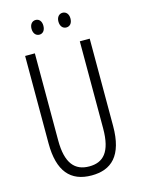

<svg xmlns="http://www.w3.org/2000/svg" viewBox="-132 -963 768 1048"><g transform="rotate(-15 252.0 -439.5)"><path d="M142 -848C142 -822 156 -806 176 -806C195 -806 209 -821 209 -848C209 -874 195 -889 176 -889C156 -889 142 -873 142 -848ZM294 -848C294 -822 308 -806 328 -806C348 -806 362 -821 362 -848C362 -874 347 -889 328 -889C309 -889 294 -874 294 -848ZM435 -221V-714H379V-222C379 -87 331 -41 253 -41C172 -41 125 -92 125 -222V-714H70V-220C70 -62 134 10 253 10C364 10 435 -52 435 -221Z"/></g></svg>

Font: Noto Sans Khmer UI ExtraCondensed Light
Style: Regular
Weight: 300
Width: 2
Designer: Danh Hong and the Monotype Design Team
Foundry: Monotype Imaging Inc.
Version: Version 2.002